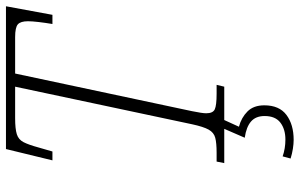

<svg xmlns="http://www.w3.org/2000/svg" viewBox="-196 -558 981 628"><g transform="rotate(-90 294.0 -243.5)"><path d="M75 0 80 -25H109Q141 -25 158 -29.5Q175 -34 184.5 -51Q194 -68 202 -105L325 -684H222Q187 -684 169.5 -678.5Q152 -673 143.5 -656.5Q135 -640 126 -607L113 -562H84L121 -714H588L560 -562H530Q534 -586 536.5 -607.5Q539 -629 539 -642Q539 -666 529 -675Q519 -684 487 -684H368L245 -106Q238 -72 238 -59Q238 -37 251 -31Q264 -25 302 -25H331L325 0ZM151 227Q138 227 122 224.5Q106 222 90 217L97 191Q123 200 152 200Q186 200 207.5 183.5Q229 167 229 132Q229 103 211 87.5Q193 72 158 67L191 -9H220L194 48Q224 56 244 76Q264 96 264 131Q264 180 232.5 203.5Q201 227 151 227Z"/></g></svg>

Font: Noto Serif SemiCondensed ExtraLight
Style: Italic
Weight: 200
Width: 4
Italic angle: -12°
Designer: Monotype Design Team
Foundry: Monotype Imaging Inc.
Version: Version 2.013